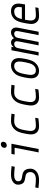

<svg xmlns="http://www.w3.org/2000/svg" viewBox="1845 -2812 977 4707"><g transform="rotate(-90 2333.5 -458.5)"><path d="M276 10.4Q202.5 10.4 76.2 -3.9L91.1 -82Q211.6 -67.7 291 -67.7Q341.8 -67.7 378.6 -80.7Q415.4 -93.8 433.9 -114.9Q452.5 -136.1 460.6 -157.2Q468.8 -178.4 468.8 -200.5Q468.8 -275.4 418.6 -304.7Q391.9 -320.3 331.1 -328.1Q270.2 -335.9 238.9 -351.6Q201.8 -367.2 180.7 -407.2Q159.5 -447.3 159.5 -505.2Q159.5 -577.5 224.9 -627.3Q290.4 -677.1 412.8 -677.1Q483.7 -677.1 614.6 -663.4L599.6 -585.3Q467.4 -599 397.8 -599Q315.8 -599 279.3 -571.3Q242.8 -543.6 242.8 -505.2Q242.8 -442.1 284.5 -424.5Q309.2 -412.1 372.7 -403.3Q436.2 -394.5 472.7 -373.7Q552.1 -327.5 552.1 -200.5Q552.1 -160.2 534.5 -122.7Q516.9 -85.3 484 -55.3Q451.2 -25.4 397.1 -7.5Q343.1 10.4 276 10.4Z M1062.5 -837.9Q1062.5 -877 1089.2 -902Q1115.9 -927.1 1151.7 -927.1Q1179 -927.1 1195.6 -911.5Q1212.2 -895.8 1212.2 -870.4Q1212.2 -831.4 1185.5 -806.3Q1158.9 -781.2 1123 -781.2Q1095.7 -781.2 1079.1 -796.9Q1062.5 -812.5 1062.5 -837.9ZM950.5 0 1065.1 -588.5H898.4L913.4 -666.7H1163.4L1033.9 0Z M1411.5 -333.3Q1421.2 -382.8 1428.1 -410.8Q1434.9 -438.8 1448.2 -475.6Q1461.6 -512.4 1479.8 -541Q1565.1 -677.1 1726.6 -677.1Q1792.3 -677.1 1900.4 -666L1885.4 -587.9Q1776 -599 1711.6 -599Q1655.6 -599 1618.2 -577.8Q1580.7 -556.6 1552.1 -513.7Q1537.1 -491.5 1525.4 -457.7Q1513.7 -423.8 1508.8 -401.7Q1503.9 -379.6 1494.8 -333.3Q1476.6 -240.9 1476.6 -200.5Q1476.6 -67.7 1608.1 -67.7Q1683.6 -67.7 1800.1 -84.6L1785.2 -6.5Q1669.9 10.4 1593.1 10.4Q1493.5 10.4 1442.7 -42.6Q1391.9 -95.7 1391.9 -186.8Q1391.9 -233.1 1411.5 -333.3Z M2119.8 -333.3Q2129.6 -382.8 2136.4 -410.8Q2143.2 -438.8 2156.6 -475.6Q2169.9 -512.4 2188.2 -541Q2273.4 -677.1 2434.9 -677.1Q2500.7 -677.1 2608.7 -666L2593.8 -587.9Q2484.4 -599 2419.9 -599Q2363.9 -599 2326.5 -577.8Q2289.1 -556.6 2260.4 -513.7Q2245.4 -491.5 2233.7 -457.7Q2222 -423.8 2217.1 -401.7Q2212.2 -379.6 2203.1 -333.3Q2184.9 -240.9 2184.9 -200.5Q2184.9 -67.7 2316.4 -67.7Q2391.9 -67.7 2508.5 -84.6L2493.5 -6.5Q2378.3 10.4 2301.4 10.4Q2201.8 10.4 2151 -42.6Q2100.3 -95.7 2100.3 -186.8Q2100.3 -233.1 2119.8 -333.3Z M2948.6 10.4Q2863.9 10.4 2815.4 -40.7Q2766.9 -91.8 2766.9 -181Q2766.9 -233.1 2786.5 -333.3Q2802.7 -417.3 2822.3 -474.3Q2841.8 -531.2 2875 -572.9Q2960.3 -677.1 3082 -677.1Q3166 -677.1 3214.5 -625.7Q3263 -574.2 3263 -485.7Q3263 -426.4 3244.8 -333.3Q3228.5 -250 3208.7 -192.7Q3188.8 -135.4 3155.6 -93.8Q3070.3 10.4 2948.6 10.4ZM3179 -471.4Q3179 -531.9 3151.7 -565.4Q3124.3 -599 3067.1 -599Q2989.6 -599 2940.1 -535.2Q2921.2 -511.1 2907.2 -474.9Q2893.2 -438.8 2886.4 -410.5Q2879.6 -382.2 2869.8 -333.3Q2850.9 -233.7 2850.9 -195.3Q2850.9 -134.8 2878.6 -101.2Q2906.2 -67.7 2963.5 -67.7Q3041 -67.7 3090.5 -131.5Q3117.2 -165.4 3132.2 -213.2Q3147.1 -261.1 3161.5 -333.3Q3179 -426.4 3179 -471.4Z M3676.4 -537.1Q3676.4 -566.4 3658.2 -582.7Q3640 -599 3608.7 -599Q3568.4 -599 3539.7 -572.3Q3528.6 -561.8 3520.8 -545.6Q3513 -529.3 3509.8 -516.3Q3506.5 -503.3 3501.3 -475.3L3408.9 0H3325.5L3455.1 -666.7H3538.4L3528.6 -617.8H3535.2Q3586.6 -677.1 3643.2 -677.1Q3682.3 -677.1 3709.6 -657.2Q3737 -637.4 3748.7 -604.8Q3817.7 -677.1 3893.2 -677.1Q3947.3 -677.1 3979.5 -642.9Q4011.7 -608.7 4011.7 -554.7Q4011.7 -526 4001.3 -475.3L3908.9 0H3825.5L3918 -475.3Q3926.4 -520.2 3926.4 -537.1Q3926.4 -566.4 3908.2 -582.7Q3890 -599 3858.7 -599Q3818.4 -599 3789.7 -572.3Q3778.6 -561.8 3770.8 -545.6Q3763 -529.3 3759.8 -516.3Q3756.5 -503.3 3751.3 -475.3L3658.9 0H3575.5L3668 -475.3Q3676.4 -520.2 3676.4 -537.1Z M4515.6 -485Q4515.6 -540.4 4486.7 -569.7Q4457.7 -599 4400.4 -599Q4353.5 -599 4316.4 -578.1Q4279.3 -557.3 4257.8 -520.2Q4238.3 -489.6 4219.4 -411.5H4508.5Q4515.6 -459 4515.6 -485ZM4184.2 -196Q4184.2 -67.7 4309.9 -67.7Q4386.1 -67.7 4507.8 -81.4L4492.8 -3.3Q4372.4 10.4 4294.9 10.4Q4199.9 10.4 4149.7 -41.3Q4099.6 -93.1 4099.6 -182.3Q4099.6 -225.9 4119.8 -333.3Q4129.6 -384.8 4136.1 -413.7Q4142.6 -442.7 4155.6 -480.5Q4168.6 -518.2 4184.9 -546.2Q4218.1 -604.2 4278.6 -640.6Q4339.2 -677.1 4415.4 -677.1Q4501.3 -677.1 4550.5 -629.6Q4599.6 -582 4599.6 -495.4Q4599.6 -443.4 4578.1 -333.3H4203.1Q4184.2 -233.7 4184.2 -196Z"/></g></svg>

Font: TypoPRO Monoid
Style: Italic
Weight: 400
Width: 4
Italic angle: -11°
Monospace: yes
Version: Version 0.61